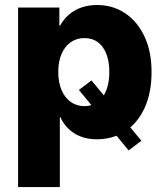

<svg xmlns="http://www.w3.org/2000/svg" viewBox="-20 -553 637 777"><path d="M350.1 -227.5 552.2 16.6 500.5 55.7 299.3 -189ZM53.2 204.1V-522.5H220.2V-449.2H223.1Q237.3 -475.1 258.8 -493.7Q280.3 -512.2 308.8 -522.5Q337.4 -532.7 373 -532.7Q436.5 -532.7 486.3 -499.5Q536.1 -466.3 564.7 -405.5Q593.3 -344.7 593.3 -261.7Q593.3 -177.7 565.4 -116.7Q537.6 -55.7 487.5 -22.5Q437.5 10.7 371.6 10.7Q335.9 10.7 307.4 -0.2Q278.8 -11.2 257.8 -31.2Q236.8 -51.3 224.1 -79.1H222.2V204.1ZM321.8 -123.5Q353.5 -123.5 376 -140.4Q398.4 -157.2 410.4 -188.2Q422.4 -219.2 422.4 -261.7Q422.4 -304.2 410.4 -335Q398.4 -365.7 376 -382.3Q353.5 -398.9 321.8 -398.9Q290 -398.9 266.1 -382.1Q242.2 -365.2 229 -334.5Q215.8 -303.7 215.8 -261.7Q215.8 -219.7 229 -188.7Q242.2 -157.7 266.1 -140.6Q290 -123.5 321.8 -123.5Z"/></svg>

Font: Inter 28pt ExtraBold
Style: Regular
Weight: 800
Designer: Rasmus Andersson
Foundry: rsms
Version: Version 4.001;git-66647c0bb